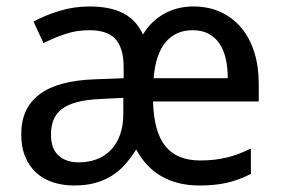

<svg xmlns="http://www.w3.org/2000/svg" viewBox="-20 -566 873 596"><path d="M45.9 -149.9Q45.9 -230 102.3 -272.9Q158.7 -315.9 273.9 -319.8L363.8 -323.2V-356.9Q363.8 -389.6 356.7 -411.6Q349.6 -433.6 336.2 -447Q322.8 -460.4 303 -466.3Q283.2 -472.2 257.8 -472.2Q217.3 -472.2 182.4 -460.4Q147.5 -448.7 115.2 -432.1L84 -499Q120.1 -518.6 164.6 -532.2Q209 -545.9 257.8 -545.9Q321.8 -545.9 362.3 -525.1Q402.8 -504.4 423.8 -459Q448.7 -500.5 489.3 -523.2Q529.8 -545.9 580.1 -545.9Q627.4 -545.9 665 -528.6Q702.6 -511.2 729 -479.7Q755.4 -448.2 769.3 -404.1Q783.2 -359.9 783.2 -306.2V-251H455.1Q457.5 -156.7 493.4 -112.3Q529.3 -67.9 601.1 -67.9Q625 -67.9 645.8 -70.3Q666.5 -72.8 685.5 -77.4Q704.6 -82 722.7 -89.1Q740.7 -96.2 758.8 -105V-25.9Q739.7 -16.6 721.4 -9.8Q703.1 -2.9 683.8 1.5Q664.6 5.9 643.8 7.8Q623 9.8 599.1 9.8Q531.7 9.8 482.4 -18.1Q433.1 -45.9 402.8 -102.1Q386.2 -75.7 367.7 -54.9Q349.1 -34.2 325.9 -19.8Q302.7 -5.4 274.4 2.2Q246.1 9.8 210 9.8Q175.3 9.8 145.3 0.2Q115.2 -9.3 93.3 -29.1Q71.3 -48.8 58.6 -78.9Q45.9 -108.9 45.9 -149.9ZM138.2 -148.9Q138.2 -104 161.9 -83Q185.5 -62 224.1 -62Q253.9 -62 279.3 -71.3Q304.7 -80.6 323.2 -99.4Q341.8 -118.2 352.3 -146.7Q362.8 -175.3 362.8 -213.9V-262.2L293 -258.8Q249 -256.8 219.2 -249Q189.5 -241.2 171.6 -227.3Q153.8 -213.4 146 -193.6Q138.2 -173.8 138.2 -148.9ZM578.1 -472.2Q524.4 -472.2 493.4 -434.1Q462.4 -396 457 -323.2H687Q687 -356.4 680.7 -384Q674.3 -411.6 660.9 -431.2Q647.5 -450.7 627 -461.4Q606.4 -472.2 578.1 -472.2Z"/></svg>

Font: Genotype
Style: Regular
Weight: 400
Foundry: Ascender Corporation
Version: Version 1.00